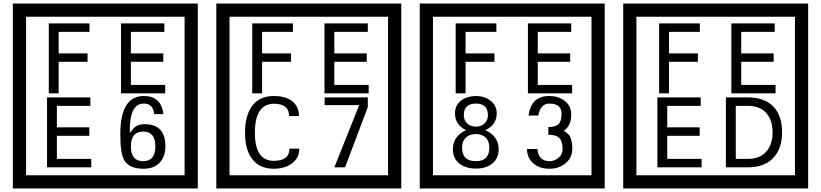

<svg xmlns="http://www.w3.org/2000/svg" viewBox="-20 -980 4660 1090"><path d="M1103 90H53V-960H1103ZM1028 15V-885H128V15ZM488 -799H313V-677H477V-629H313V-450H257V-847H488ZM918 -450H667V-847H913V-799H723V-677H907V-629H723V-498H918ZM498 -30H247V-427H493V-379H303V-257H487V-209H303V-78H498ZM919 -149Q919 -91 886.5 -56.5Q854 -22 795 -22Q711 -22 684 -73Q663 -111 663 -219Q663 -435 797 -435Q895 -435 908 -332H855Q850 -392 796 -392Q713 -392 717 -225Q738 -253 748 -260Q768 -275 801 -275Q919 -275 919 -149ZM862 -149Q862 -233 793 -233Q723 -233 723 -149Q723 -65 793 -65Q862 -65 862 -149Z M2258 90H1208V-960H2258ZM2183 15V-885H1283V15ZM1643 -799H1468V-677H1632V-629H1468V-450H1412V-847H1643ZM2073 -450H1822V-847H2068V-799H1878V-677H2062V-629H1878V-498H2073ZM1679 -136Q1679 -80 1633 -49Q1593 -22 1534 -22Q1449 -22 1407 -84Q1371 -136 1371 -226Q1371 -317 1406 -371Q1448 -435 1535 -435Q1597 -435 1634 -409Q1677 -379 1677 -321H1621Q1621 -391 1536 -391Q1427 -391 1427 -226Q1427 -67 1534 -67Q1623 -67 1623 -136ZM2068 -372 1939 -30H1878L2019 -383H1823V-427H2068Z M3413 90H2363V-960H3413ZM3338 15V-885H2438V15ZM2798 -799H2623V-677H2787V-629H2623V-450H2567V-847H2798ZM3228 -450H2977V-847H3223V-799H3033V-677H3217V-629H3033V-498H3228ZM2811 -132Q2811 -79 2772 -49Q2736 -23 2682 -23Q2627 -23 2591 -49Q2551 -79 2551 -132Q2551 -207 2626 -241Q2563 -271 2563 -337Q2563 -384 2600 -411Q2634 -435 2682 -435Q2729 -435 2762 -410Q2800 -383 2800 -337Q2800 -271 2735 -241Q2811 -207 2811 -132ZM2750 -326Q2750 -392 2682 -392Q2613 -392 2613 -326Q2613 -297 2632.5 -279Q2652 -261 2682 -261Q2711 -261 2730.5 -279Q2750 -297 2750 -326ZM2758 -143Q2758 -178 2737.5 -198.5Q2717 -219 2682 -219Q2646 -219 2624.5 -198.5Q2603 -178 2603 -143Q2603 -65 2682 -65Q2758 -65 2758 -143ZM3229 -136Q3229 -84 3190.5 -53Q3152 -22 3099 -22Q3044 -22 3010 -51Q2972 -82 2972 -134H3031Q3037 -65 3100 -65Q3128 -65 3151 -84.5Q3174 -104 3174 -132Q3174 -177 3156 -196Q3138 -215 3093 -215V-259Q3135 -259 3151.5 -276Q3168 -293 3168 -334Q3168 -392 3099 -392Q3048 -392 3036 -324H2981Q2994 -435 3098 -435Q3149 -435 3184 -409Q3223 -380 3223 -330Q3223 -265 3181 -238Q3205 -222 3213 -210Q3229 -185 3229 -136Z M4568 90H3518V-960H4568ZM4493 15V-885H3593V15ZM3953 -799H3778V-677H3942V-629H3778V-450H3722V-847H3953ZM4383 -450H4132V-847H4378V-799H4188V-677H4372V-629H4188V-498H4383ZM3963 -30H3712V-427H3958V-379H3768V-257H3952V-209H3768V-78H3963ZM4420 -229Q4420 -136 4369.5 -83Q4319 -30 4225 -30H4101V-427H4225Q4320 -427 4370 -375.5Q4420 -324 4420 -229ZM4366 -229Q4366 -298 4330 -338.5Q4294 -379 4226 -379H4157V-78H4226Q4294 -78 4330 -119Q4366 -160 4366 -229Z"/></svg>

Font: Unicode BMP Fallback SIL
Style: Regular
Weight: 400
Foundry: NRSI, SIL International
Version: Version 5.1 Based on Unicode 5.1